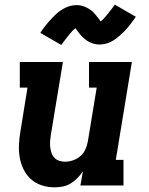

<svg xmlns="http://www.w3.org/2000/svg" viewBox="-20 -796 640 824"><path d="M214 8Q186 8 159.5 -0.5Q133 -9 113 -27Q93 -45 81 -69.5Q69 -94 64.5 -121Q60 -148 61.5 -177Q63 -206 68 -234L98 -420H65V-530H250L198 -216Q196 -203 195 -190Q194 -177 195.5 -164.5Q197 -152 201 -140Q205 -128 213.5 -119Q222 -110 234 -106Q246 -102 259 -102Q276 -102 293.5 -108Q311 -114 325 -126Q339 -138 346.5 -155Q354 -172 357 -189L395 -420H362V-530H546L477 -110H510V0H325L336 -61Q325 -45 312 -31.5Q299 -18 283 -8.5Q267 1 249.5 4.5Q232 8 214 8ZM243 -603 153 -655Q162 -669 170.5 -680Q179 -691 187.5 -701Q196 -711 204 -719Q212 -727 219.5 -734.5Q227 -742 238 -749.5Q249 -757 260 -762.5Q271 -768 283.5 -771Q296 -774 308 -774Q313 -774 319 -773.5Q325 -773 330.5 -771.5Q336 -770 341.5 -768Q347 -766 352 -763.5Q357 -761 361.5 -758Q366 -755 370 -752.5Q374 -750 379 -745Q384 -740 387.5 -736Q391 -732 394 -728Q397 -724 400 -720.5Q403 -717 406 -712.5Q409 -708 412 -704Q420 -710 425.5 -716.5Q431 -723 438.5 -731.5Q446 -740 454.5 -751.5Q463 -763 473 -776L563 -724Q554 -711 545.5 -699.5Q537 -688 528.5 -678Q520 -668 512 -660Q504 -652 496 -645Q488 -638 477.5 -630Q467 -622 456 -616.5Q445 -611 432.5 -608Q420 -605 408 -605Q402 -605 396.5 -605.5Q391 -606 385.5 -607.5Q380 -609 374.5 -611Q369 -613 363.5 -615.5Q358 -618 354 -621Q350 -624 346 -627Q342 -630 337 -634.5Q332 -639 328.5 -643Q325 -647 322 -651Q319 -655 316 -658.5Q313 -662 309.5 -667Q306 -672 304 -675Q296 -669 290 -662.5Q284 -656 277 -647.5Q270 -639 261.5 -628Q253 -617 243 -603Z"/></svg>

Font: Iosevka Curly Slab XBdExObl
Style: Regular
Weight: 800
Width: 7
Italic angle: -9°
Monospace: yes
Designer: Belleve Invis
Foundry: Belleve Invis
Version: Version 11.1.0; ttfautohint (v1.8.3)